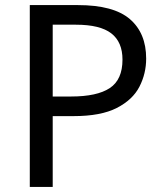

<svg xmlns="http://www.w3.org/2000/svg" viewBox="-20 -734 645 754"><path d="M286 -714Q426 -714 490 -659Q554 -604 554 -504Q554 -445 527.5 -393.5Q501 -342 438.5 -310Q376 -278 269 -278H187V0H97V-714ZM278 -637H187V-355H259Q361 -355 411 -388Q461 -421 461 -500Q461 -569 417 -603Q373 -637 278 -637Z"/></svg>

Font: Noto Sans Bamum
Style: Regular
Weight: 400
Designer: Monotype Design Team
Foundry: Monotype Imaging Inc.
Version: Version 2.001